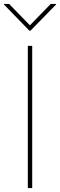

<svg xmlns="http://www.w3.org/2000/svg" viewBox="-29 -962 307 982"><path d="M135.7 -727.5H113.3V0H135.7ZM17.6 -941.9H-8.8V-939L121.1 -805.2H127L257.8 -939V-941.9H230.5L124 -832.5Z"/></svg>

Font: Raveo Thin
Style: Regular
Weight: 100
Designer: Jakub Foglar, Rasmus Andersson (Inter)
Foundry: Jakubfoglar.com
Version: Version 1.100;Glyphs 3.2.3 (3260)